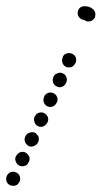

<svg xmlns="http://www.w3.org/2000/svg" viewBox="-28 -564 327 618"><path d="M-7 20Q-4 28 4 32Q8 34 13 34Q17 35 22 33Q26 32 29 29Q32 26 34 22L35 21Q37 17 37 12Q37 8 36 4Q34 -1 31 -4Q28 -7 24 -9Q16 -13 7 -10Q-2 -7 -6 2Q-10 11 -7 20ZM23 -44Q26 -35 34 -31Q38 -29 43 -29Q47 -28 51 -30Q56 -31 59 -34Q62 -37 64 -42L65 -43Q69 -51 66 -60Q62 -69 54 -73Q46 -77 37 -74Q28 -70 24 -62L23 -61Q19 -52 23 -44ZM51 -116Q51 -111 53 -107Q54 -103 57 -100Q60 -96 64 -94Q73 -90 81 -94Q90 -97 94 -105L95 -107Q97 -111 97 -115Q97 -120 96 -124Q94 -128 91 -131Q88 -135 84 -137Q76 -140 67 -137Q58 -134 54 -126L53 -124Q52 -120 51 -116ZM83 -171Q86 -162 94 -158Q103 -154 111 -157Q120 -161 124 -169L125 -170Q129 -179 126 -187Q122 -196 114 -200Q106 -204 97 -201Q88 -198 84 -189L83 -188Q80 -180 83 -171ZM113 -235Q116 -226 124 -222Q133 -218 141 -221Q150 -224 154 -233L155 -234Q159 -242 156 -251Q153 -260 144 -264Q136 -268 127 -265Q118 -262 114 -253V-252Q110 -243 113 -235ZM143 -298Q146 -290 154 -286Q158 -284 163 -283Q167 -283 172 -285Q176 -286 179 -289Q182 -292 184 -296L185 -298Q189 -306 186 -315Q183 -324 174 -328Q170 -330 166 -330Q161 -330 157 -328Q153 -327 149 -324Q146 -321 144 -317V-316Q140 -307 143 -298ZM173 -362Q176 -353 184 -349Q188 -347 193 -347Q197 -347 202 -348Q206 -350 209 -353Q212 -356 214 -360L215 -361Q219 -370 216 -379Q213 -387 204 -391Q200 -393 196 -393Q191 -394 187 -392Q183 -391 179 -388Q176 -385 174 -381V-379Q170 -371 173 -362ZM228 -507Q222 -513 222 -522Q222 -531 228 -538Q235 -544 244 -544Q252 -544 259 -542Q266 -539 272 -534Q275 -531 277 -527Q279 -522 279 -518Q279 -514 278 -509Q276 -505 273 -502Q267 -495 258 -495Q250 -494 243 -500Q234 -500 228 -507Z"/></svg>

Font: FRB American Cursive Dotted Extrabold
Style: Bold Italic
Weight: 800
Italic angle: -25°
Version: Version 2.0;Modular Font Editor K font №1